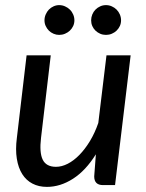

<svg xmlns="http://www.w3.org/2000/svg" viewBox="-20 -724 572 751"><path d="M40 0ZM178.5 -507.5 140.5 -185Q133.5 -127 147.2 -99.2Q161 -71.5 199 -71.5Q221.5 -71.5 245 -83.5Q268.5 -95.5 290.5 -118Q312.5 -140.5 331.8 -172.2Q351 -204 364.5 -243L396.5 -507.5H491L430 0H383Q348.5 0 348.5 -34L355 -120.5Q315.5 -57 265.8 -25Q216 7 163.5 7Q131.5 7 107 -5.8Q82.5 -18.5 67 -43Q51.5 -67.5 45.8 -103.2Q40 -139 46 -185L84 -507.5ZM271 -644.5Q271 -632.5 266.2 -622.2Q261.5 -612 253.2 -604.2Q245 -596.5 234.2 -592Q223.5 -587.5 211.5 -587.5Q200 -587.5 189.5 -592Q179 -596.5 171.2 -604.2Q163.5 -612 158.8 -622.2Q154 -632.5 154 -644.5Q154 -656.5 158.8 -667.5Q163.5 -678.5 171.2 -686.5Q179 -694.5 189.5 -699.2Q200 -704 211.5 -704Q223.5 -704 234.2 -699.2Q245 -694.5 253.2 -686.5Q261.5 -678.5 266.2 -667.5Q271 -656.5 271 -644.5ZM453.5 -644.5Q453.5 -632.5 448.8 -622.2Q444 -612 436 -604.2Q428 -596.5 417.2 -592Q406.5 -587.5 394.5 -587.5Q382.5 -587.5 372 -592Q361.5 -596.5 353.5 -604.2Q345.5 -612 341 -622.2Q336.5 -632.5 336.5 -644.5Q336.5 -656.5 341 -667.5Q345.5 -678.5 353.5 -686.5Q361.5 -694.5 372 -699.2Q382.5 -704 394.5 -704Q406.5 -704 417.2 -699.2Q428 -694.5 436 -686.5Q444 -678.5 448.8 -667.5Q453.5 -656.5 453.5 -644.5Z"/></svg>

Font: Lato Medium
Style: Italic
Weight: 500
Italic angle: -7°
Designer: Lukasz Dziedzic
Foundry: tyPoland Lukasz Dziedzic
Version: Version 2.006; 2014-01-15